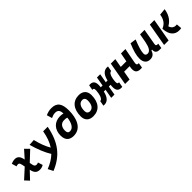

<svg xmlns="http://www.w3.org/2000/svg" viewBox="314 -2285 4060 4060"><g transform="rotate(-45 2344.0 -255.5)"><path d="M91.8 24.9 250 -142.6 250.5 -141.1C272.9 -36.1 315.9 9.8 405.3 9.8C443.8 9.8 476.6 0.5 515.1 -21.5L481.9 -128.4C462.9 -119.6 447.3 -115.7 429.2 -115.7C393.1 -115.7 374 -135.3 364.7 -182.6L352.5 -245.1L569.8 -449.2L479 -542L327.1 -371.1L326.2 -376.5C305.2 -481.9 263.7 -527.3 181.2 -527.3C148.9 -527.3 116.2 -519.5 71.3 -501L103 -391.1C122.1 -398.9 138.2 -401.9 157.2 -401.9C184.6 -401.9 199.2 -381.8 209.5 -334.5L223.6 -266.6L5.9 -67.9Z M587.4 230.5C915 96.2 1086.4 -127.4 1161.1 -517.6H1025.9C1000 -374 959 -256.8 895.5 -160.6C839.4 -252.9 792.5 -374.5 755.4 -527.3L620.1 -517.6C673.3 -327.6 735.8 -175.3 809.6 -57.1C737.3 13.2 645.5 69.8 528.8 115.7Z M1416.5 9.8C1653.8 9.8 1724.1 -229 1724.1 -442.4C1724.1 -644.5 1662.1 -742.2 1494.1 -742.2C1421.9 -742.2 1371.6 -724.1 1321.3 -702.6L1356.4 -583C1396.5 -602.5 1437.5 -616.7 1481.4 -616.7C1564.5 -616.7 1592.3 -567.9 1596.7 -480.5C1567.9 -487.8 1536.6 -491.7 1504.9 -491.7C1330.1 -491.7 1221.7 -370.6 1221.2 -194.8C1220.7 -27.8 1324.2 9.8 1416.5 9.8ZM1591.8 -358.9C1576.7 -229.5 1527.8 -115.7 1428.2 -115.7C1381.8 -115.7 1361.3 -144.5 1361.3 -203.1C1361.3 -299.3 1410.2 -371.6 1502.9 -371.6C1503.9 -371.6 1504.9 -371.6 1505.9 -371.6C1532.7 -371.6 1562 -371.6 1591.8 -358.9Z M2002.9 9.8C2184.1 9.8 2291 -118.2 2291 -335C2291 -456.1 2219.2 -527.3 2097.7 -527.3C1916.5 -527.3 1809.6 -397.5 1809.6 -177.7C1809.6 -60.1 1881.3 9.8 2002.9 9.8ZM2026.4 -115.7C1975.6 -115.7 1945.8 -148.4 1945.8 -203.6C1945.8 -328.1 1994.6 -401.9 2076.7 -401.9C2126 -401.9 2154.8 -369.1 2154.8 -314C2154.8 -189.5 2106.9 -115.7 2026.4 -115.7Z M2340.3 2.4C2432.6 2.4 2497.1 -65.9 2526.9 -204.6H2579.6L2543.5 0H2640.6L2676.8 -204.6H2729.5C2712.4 -69.8 2740.2 2.4 2845.2 2.4C2854 2.4 2863.3 2 2873.5 0L2894 -116.7C2890.1 -116.2 2885.3 -115.7 2880.9 -115.7C2848.6 -115.7 2833 -136.7 2852.5 -251L2855 -265.1C2871.1 -358.4 2904.8 -401.9 2943.8 -401.9L2964.8 -517.6C2954.1 -519 2943.8 -520 2934.1 -520C2841.8 -520 2777.8 -451.7 2748 -314H2695.8L2731.4 -517.6H2634.3L2598.6 -314H2544.9C2561.5 -448.2 2533.7 -520 2429.2 -520C2420.4 -520 2411.1 -519.5 2400.9 -517.6L2380.4 -400.9C2384.3 -401.4 2389.2 -401.9 2393.6 -401.9C2425.8 -401.9 2441.4 -380.9 2421.9 -266.6L2419.4 -252.4C2403.3 -159.2 2369.6 -115.7 2330.6 -115.7L2309.6 0C2320.3 1.5 2330.6 2.4 2340.3 2.4Z M2958 0H3092.3L3127.4 -198.2H3293L3289.1 -178.2C3264.6 -49.8 3305.2 9.8 3413.6 9.8C3430.2 9.8 3443.4 9.3 3455.6 8.3L3475.6 -107.4C3469.2 -106.4 3463.4 -106 3458 -106C3423.8 -106 3411.6 -128.4 3420.9 -176.8L3485.4 -517.6H3353.5L3315.9 -319.8H3148.9L3183.6 -517.6H3049.3Z M3702.6 10.3C3791 10.3 3827.1 -34.7 3855 -109.4H3875.5C3869.6 -32.7 3905.8 4.9 3984.4 4.9H4037.6L4057.1 -106.9H4033.7C3997.6 -106.9 3988.3 -120.6 3996.1 -166.5L4057.6 -517.6H3923.8L3889.6 -325.2V-325.7C3863.3 -189.5 3821.3 -115.2 3749 -115.2C3709.5 -115.2 3687 -137.7 3687 -176.8C3687 -246.1 3715.8 -345.2 3781.7 -508.3L3648.9 -527.3C3580.6 -367.7 3551.8 -259.3 3551.8 -164.6C3551.8 -53.7 3606.4 10.3 3702.6 10.3Z M4566.4 9.8C4595.7 9.8 4613.3 7.8 4632.8 3.4L4623 -115.2C4614.3 -115.7 4609.4 -115.2 4603 -115.2C4598.1 -114.7 4592.3 -114.7 4583.5 -114.7C4551.3 -114.7 4493.7 -130.4 4466.8 -213.9C4537.1 -255.4 4640.6 -333 4668.5 -527.3L4519.5 -512.7C4502.4 -393.6 4451.7 -311 4341.8 -267.6C4351.1 -68.4 4451.7 9.8 4566.4 9.8ZM4125 0H4259.3L4350.6 -517.6H4216.3Z"/></g></svg>

Font: Cascadia Mono PL
Style: Bold Italic
Weight: 700
Italic angle: -10°
Monospace: yes
Designer: Aaron Bell
Foundry: Saja Typeworks
Version: Version 2404.023